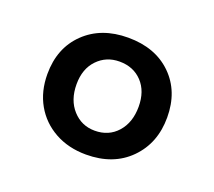

<svg xmlns="http://www.w3.org/2000/svg" viewBox="-68 -817 548 491"><g transform="rotate(20 206.5 -571.0)"><path d="M206 -412Q158 -412 121 -432.5Q84 -453 63.5 -489Q43 -525 43 -572Q43 -643 88 -686.5Q133 -730 206 -730Q280 -730 324.5 -686.5Q369 -643 369 -572Q369 -502 324.5 -457Q280 -412 206 -412ZM206 -477Q244 -477 267.5 -503.5Q291 -530 291 -573Q291 -615 267.5 -640Q244 -665 206 -665Q170 -665 146 -640Q122 -615 122 -573Q122 -530 146 -503.5Q170 -477 206 -477Z"/></g></svg>

Font: Instrument Sans Medium
Style: Regular
Weight: 500
Designer: Rodrigo Fuenzalida
Foundry: fragTYPE
Version: Version 1.000;gftools[0.9.28]